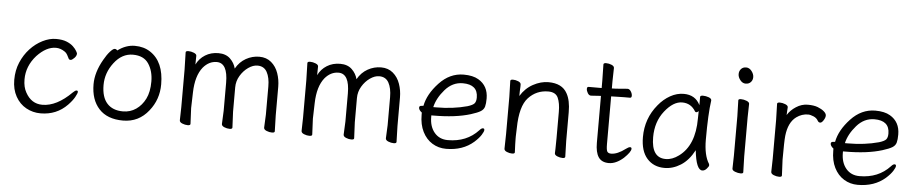

<svg xmlns="http://www.w3.org/2000/svg" viewBox="-41 -981 6109 1282"><g transform="rotate(5 3013.0 -340.0)"><path d="M429 -56Q357 18 250 18Q198 18 153.5 -6.5Q109 -31 82.5 -78.5Q56 -126 56 -190Q56 -254 78.5 -307Q101 -360 138 -400Q175 -440 221 -463Q267 -486 310.5 -486Q354 -486 382 -474.5Q410 -463 426.5 -447Q443 -431 450.5 -417.5Q458 -404 458 -401Q458 -385 443 -370Q428 -355 419 -355Q410 -355 407 -360Q400 -374 393 -387Q386 -400 375 -407Q346 -427 315 -427Q251 -427 188 -360Q124 -288 124 -199Q124 -147 144 -112Q183 -40 257 -40Q353 -40 453 -140Q468 -155 477 -155Q486 -155 486 -146Q486 -137 472 -111.5Q458 -86 429 -56Z M797 -43Q846 -43 884.5 -69.5Q923 -96 946 -142Q969 -188 969 -258Q969 -328 936.5 -377Q904 -426 831 -426Q758 -426 705.5 -357.5Q653 -289 653 -207.5Q653 -126 690.5 -84.5Q728 -43 797 -43ZM724 -445Q779 -486 839 -486Q899 -486 943 -457Q1036 -396 1036 -245Q1036 -143 974 -66Q908 18 802.5 18Q697 18 641.5 -42.5Q586 -103 586 -207Q586 -287 636 -374Q656 -410 676 -432Q696 -454 706.5 -454Q717 -454 724 -445Z M1746 -17 1750 -105V-293Q1750 -353 1730 -389.5Q1710 -426 1666 -426Q1636 -426 1604.5 -404Q1573 -382 1551.5 -346Q1530 -310 1530 -268V-105L1535 1Q1535 11 1517 11Q1499 11 1481 3.5Q1463 -4 1463 -17L1467 -105V-293Q1467 -426 1393 -426Q1341 -426 1302 -380Q1255 -322 1252 -210Q1250 -156 1249 -105L1254 1Q1254 11 1236 11Q1218 11 1199.5 3.5Q1181 -4 1181 -17L1183 -105V-356L1180 -472Q1180 -482 1198 -482Q1216 -482 1234.5 -474.5Q1253 -467 1253 -455.5Q1253 -444 1252.5 -430.5Q1252 -417 1252 -397Q1272 -438 1310.5 -462Q1349 -486 1399 -486Q1449 -486 1478 -458Q1507 -430 1516 -393Q1542 -439 1584 -462.5Q1626 -486 1673.5 -486Q1721 -486 1753.5 -458.5Q1786 -431 1801 -387.5Q1816 -344 1816 -297V-105L1819 1Q1819 11 1801 11Q1783 11 1764.5 3.5Q1746 -4 1746 -17Z M2562 -17 2566 -105V-293Q2566 -353 2546 -389.5Q2526 -426 2482 -426Q2452 -426 2420.5 -404Q2389 -382 2367.5 -346Q2346 -310 2346 -268V-105L2351 1Q2351 11 2333 11Q2315 11 2297 3.5Q2279 -4 2279 -17L2283 -105V-293Q2283 -426 2209 -426Q2157 -426 2118 -380Q2071 -322 2068 -210Q2066 -156 2065 -105L2070 1Q2070 11 2052 11Q2034 11 2015.5 3.5Q1997 -4 1997 -17L1999 -105V-356L1996 -472Q1996 -482 2014 -482Q2032 -482 2050.5 -474.5Q2069 -467 2069 -455.5Q2069 -444 2068.5 -430.5Q2068 -417 2068 -397Q2088 -438 2126.5 -462Q2165 -486 2215 -486Q2265 -486 2294 -458Q2323 -430 2332 -393Q2358 -439 2400 -462.5Q2442 -486 2489.5 -486Q2537 -486 2569.5 -458.5Q2602 -431 2617 -387.5Q2632 -344 2632 -297V-105L2635 1Q2635 11 2617 11Q2599 11 2580.5 3.5Q2562 -4 2562 -17Z M2879 -252Q2991 -252 3086 -278Q3122 -289 3132.5 -302Q3143 -315 3143 -341Q3143 -428 3042 -428Q2973 -428 2923 -370.5Q2873 -313 2859 -252ZM2784 -254 2793 -255Q2808 -334 2879 -410Q2950 -486 3043 -486Q3105 -486 3142 -464Q3209 -425 3209 -340Q3209 -306 3203.5 -286Q3198 -266 3178 -253.5Q3158 -241 3113 -227Q3013 -196 2864 -196H2851V-186Q2851 -121 2884.5 -81Q2918 -41 2975 -41Q3101 -41 3179 -125Q3192 -140 3202 -140Q3212 -140 3212 -129.5Q3212 -119 3197.5 -96Q3183 -73 3153 -46Q3080 18 2968 18Q2917 18 2875.5 -7.5Q2834 -33 2810 -81Q2786 -129 2786 -195V-209Q2765 -225 2765 -241Q2765 -254 2784 -254Z M3763 -105 3766 1Q3766 11 3748.5 11Q3731 11 3713 3.5Q3695 -4 3695 -16V-17Q3696 -25 3696 -44L3697 -115V-293Q3697 -352 3681 -387.5Q3665 -423 3615 -423Q3536 -423 3482.5 -365.5Q3429 -308 3427 -162Q3426 -129 3425 -105V-89Q3425 -59 3428 1Q3428 11 3410.5 11Q3393 11 3375 3.5Q3357 -4 3357 -17L3359 -115V-364L3356 -471Q3356 -481 3373.5 -481Q3391 -481 3409 -473.5Q3427 -466 3427 -453V-439Q3425 -411 3425 -376Q3457 -429 3508.5 -457Q3560 -485 3611 -485Q3703 -485 3737 -422Q3763 -376 3763 -297Z M4038 -617 4036 -528V-480L4064 -481Q4100 -483 4140 -487H4141Q4154 -487 4163.5 -472Q4173 -457 4173 -443Q4173 -429 4162 -429H4123Q4095 -429 4075 -428L4036 -427V-108Q4036 -68 4043 -57Q4050 -46 4069 -46Q4111 -46 4165 -87Q4182 -100 4192 -100Q4202 -100 4202 -90Q4202 -69 4157 -26Q4107 18 4059 18Q4011 18 3989.5 -14Q3968 -46 3968 -110V-424H3963Q3962 -424 3902 -420H3901Q3888 -420 3879 -435Q3870 -450 3870 -463.5Q3870 -477 3881 -477H3968V-528L3966 -635Q3966 -645 3984 -645Q4002 -645 4020 -637.5Q4038 -630 4038 -617Z M4339 -180Q4339 -42 4435 -42Q4479 -42 4522 -74Q4626 -150 4626 -330Q4626 -355 4627 -380Q4618 -371 4612 -371Q4606 -371 4603 -375Q4572 -428 4512.5 -428Q4453 -428 4396 -356Q4339 -284 4339 -180ZM4685 13Q4644 13 4630 -118Q4593 -48 4540.5 -15Q4488 18 4432 18Q4359 18 4315 -31.5Q4271 -81 4271 -175Q4271 -300 4349 -394Q4384 -437 4428 -461.5Q4472 -486 4518 -486Q4596 -486 4628 -420V-475Q4628 -485 4647 -485Q4666 -485 4685 -478Q4704 -471 4704 -459V-457Q4691 -368 4691 -195Q4691 -90 4726 -35Q4728 -31 4728 -24.5Q4728 -18 4714.5 -2.5Q4701 13 4685 13Z M4885 -17 4887 -105V-368L4884 -475Q4884 -484 4902 -484Q4920 -484 4939 -476.5Q4958 -469 4958 -457L4956 -368V-105L4959 1Q4959 10 4941.5 10Q4924 10 4904.5 2.5Q4885 -5 4885 -17ZM4917.5 -698Q4939 -698 4954.5 -678Q4970 -658 4970 -637.5Q4970 -617 4957 -603.5Q4944 -590 4923 -590Q4902 -590 4886.5 -609.5Q4871 -629 4871 -649.5Q4871 -670 4883.5 -684Q4896 -698 4917.5 -698Z M5145 -18 5147 -106V-367L5144 -474Q5144 -484 5162 -484Q5180 -484 5198.5 -476.5Q5217 -469 5217 -457.5Q5217 -446 5215.5 -434Q5214 -422 5214 -405Q5234 -438 5271 -462Q5308 -486 5349 -486Q5390 -486 5416 -476Q5442 -466 5458.5 -452Q5475 -438 5475 -424Q5475 -410 5463.5 -392Q5452 -374 5441.5 -374Q5431 -374 5425 -384Q5415 -403 5393.5 -412Q5372 -421 5357 -421Q5315 -421 5279 -395Q5227 -357 5217 -266Q5213 -230 5213 -106L5218 0Q5218 10 5200 10Q5182 10 5163.5 2.5Q5145 -5 5145 -18Z M5638 -252Q5750 -252 5845 -278Q5881 -289 5891.5 -302Q5902 -315 5902 -341Q5902 -428 5801 -428Q5732 -428 5682 -370.5Q5632 -313 5618 -252ZM5543 -254 5552 -255Q5567 -334 5638 -410Q5709 -486 5802 -486Q5864 -486 5901 -464Q5968 -425 5968 -340Q5968 -306 5962.5 -286Q5957 -266 5937 -253.5Q5917 -241 5872 -227Q5772 -196 5623 -196H5610V-186Q5610 -121 5643.5 -81Q5677 -41 5734 -41Q5860 -41 5938 -125Q5951 -140 5961 -140Q5971 -140 5971 -129.5Q5971 -119 5956.5 -96Q5942 -73 5912 -46Q5839 18 5727 18Q5676 18 5634.5 -7.5Q5593 -33 5569 -81Q5545 -129 5545 -195V-209Q5524 -225 5524 -241Q5524 -254 5543 -254Z"/></g></svg>

Font: LXGW WenKai Lite
Style: Regular
Weight: 400
Designer: LXGW / Fontworks Inc.
Foundry: LXGW / Fontworks Inc.
Version: Version 1.511; March 25, 2025